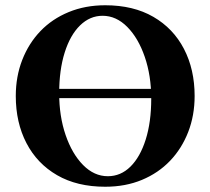

<svg xmlns="http://www.w3.org/2000/svg" viewBox="-20 -700 800 730"><path d="M380 10Q273 10 197 -34Q121 -78 80.5 -156Q40 -234 40 -335Q40 -409 64.5 -472Q89 -535 133.5 -581.5Q178 -628 241 -654Q304 -680 380 -680Q487 -680 563 -636Q639 -592 679.5 -514Q720 -436 720 -335Q720 -261 695.5 -198Q671 -135 626.5 -88.5Q582 -42 519.5 -16Q457 10 380 10ZM390 -30Q439 -30 476 -66.5Q513 -103 534 -169.5Q555 -236 555 -325Q555 -412 530.5 -483.5Q506 -555 464 -597.5Q422 -640 370 -640Q322 -640 284.5 -603.5Q247 -567 226 -500.5Q205 -434 205 -345Q205 -258 229.5 -186.5Q254 -115 296 -72.5Q338 -30 390 -30ZM117 -327V-362H643V-327Z"/></svg>

Font: Brygada 1918
Style: Bold
Weight: 700
Designer: Mateusz Machalski | Borys Kosmynka | Przemek Hoffer
Foundry: NIEPODLEGLA 2018
Version: Version 3.006